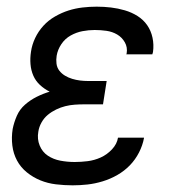

<svg xmlns="http://www.w3.org/2000/svg" viewBox="-20 -548 540 576"><path d="M198 8Q173 8 148 5Q123 2 101 -7Q79 -16 60.5 -31Q42 -46 31 -66.5Q20 -87 17 -111.5Q14 -136 18 -161Q22 -181 30.5 -200.5Q39 -220 55 -234Q71 -248 90 -257.5Q109 -267 129 -273Q113 -281 100 -293Q87 -305 80 -321Q73 -337 71.5 -355.5Q70 -374 73 -393Q76 -414 85.5 -434Q95 -454 110 -470.5Q125 -487 145 -498.5Q165 -510 185.5 -516.5Q206 -523 227.5 -525.5Q249 -528 270 -528Q292 -528 313 -525.5Q334 -523 354.5 -517Q375 -511 392.5 -500Q410 -489 421.5 -472.5Q433 -456 437.5 -435Q442 -414 439 -392L437 -385H359L360 -388Q363 -406 354.5 -421Q346 -436 331.5 -444.5Q317 -453 299.5 -455.5Q282 -458 264 -458Q246 -458 227.5 -454.5Q209 -451 192 -441.5Q175 -432 164 -415.5Q153 -399 150 -381Q148 -369 149.5 -357Q151 -345 158 -336Q165 -327 175 -321Q185 -315 196.5 -311.5Q208 -308 220 -306.5Q232 -305 244 -305H300L289 -235H233Q219 -235 204.5 -234Q190 -233 176 -229.5Q162 -226 148.5 -219.5Q135 -213 123.5 -203.5Q112 -194 104.5 -180.5Q97 -167 95 -153Q91 -131 99 -111.5Q107 -92 123.5 -81Q140 -70 161 -66Q182 -62 204 -62Q223 -62 243 -64.5Q263 -67 282 -75.5Q301 -84 316 -100Q331 -116 334 -135H412V-134Q408 -112 397 -90.5Q386 -69 369.5 -52Q353 -35 332 -23Q311 -11 288 -4Q265 3 242.5 5.5Q220 8 198 8Z"/></svg>

Font: Iosevka Term Oblique
Style: Regular
Weight: 400
Italic angle: -9°
Monospace: yes
Designer: Belleve Invis
Foundry: Belleve Invis
Version: Version 31.4.0